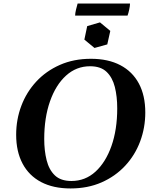

<svg xmlns="http://www.w3.org/2000/svg" viewBox="-20 -1046 857 1081"><path d="M492 -715Q589 -715 657.5 -679Q726 -643 762 -575.5Q798 -508 798 -413Q798 -327 769 -249.5Q740 -172 684.5 -112.5Q629 -53 551.5 -19Q474 15 377 15Q280 15 211.5 -21Q143 -57 107 -125Q71 -193 71 -287Q71 -373 100 -450Q129 -527 184 -586.5Q239 -646 317 -680.5Q395 -715 492 -715ZM382 -27Q460 -27 517.5 -79.5Q575 -132 607.5 -224Q640 -316 640 -436Q640 -503 626.5 -556.5Q613 -610 580 -641.5Q547 -673 487 -673Q410 -673 352 -620.5Q294 -568 261.5 -475.5Q229 -383 229 -263Q229 -198 242.5 -144Q256 -90 289 -58.5Q322 -27 382 -27ZM543 -920 601 -872 584 -796 512 -776 455 -823 471 -899ZM698 -958H403Q403 -971 408 -992Q413 -1013 417 -1026H712Q712 -1013 707.5 -992Q703 -971 698 -958Z"/></svg>

Font: Poltawski Nowy SemiBold
Style: Italic
Weight: 600
Italic angle: -12°
Version: Version 1.001;gftools[0.9.25]